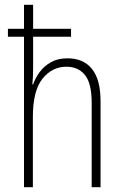

<svg xmlns="http://www.w3.org/2000/svg" viewBox="-20 -780 512 800"><path d="M118 -760V-660H276V-627H118V-500Q118 -460 115 -428H118Q127 -455 145.5 -480Q164 -505 192.5 -521Q221 -537 261 -537Q328 -537 363.5 -492.5Q399 -448 399 -358V0H362V-351Q362 -433 334 -467.5Q306 -502 257 -502Q197 -502 157 -452Q117 -402 117 -293V0H80V-627H13V-660H80V-760Z"/></svg>

Font: Noto Sans Gujarati UI Condensed ExtraLight
Style: Regular
Weight: 200
Width: 3
Designer: Jelle Bosma - Monotype Design Team, Universal Thirst
Foundry: Monotype Imaging Inc.
Version: Version 2.106; ttfautohint (v1.8.4.7-5d5b)